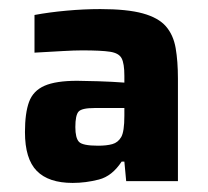

<svg xmlns="http://www.w3.org/2000/svg" viewBox="-20 -716 458 423"><path d="M140 -313Q87 -313 61 -339.5Q35 -366 35 -425Q35 -467 44 -491.5Q53 -516 78 -527Q103 -538 150 -538Q165 -538 196.5 -537Q228 -536 254 -534V-549Q254 -576 248 -587.5Q242 -599 222.5 -602Q203 -605 161 -605Q144 -605 118 -603.5Q92 -602 56 -600V-683Q88 -689 126.5 -692.5Q165 -696 201 -696Q260 -696 294.5 -686.5Q329 -677 345.5 -658Q362 -639 367 -610Q372 -581 372 -543V-317H258L254 -360H248Q227 -328 198 -320.5Q169 -313 140 -313ZM196 -395Q215 -395 227.5 -398.5Q240 -402 247 -414Q254 -426 254 -461V-478H188Q160 -478 153 -470Q146 -462 146 -436Q146 -412 154 -403.5Q162 -395 196 -395Z"/></svg>

Font: Saira
Style: Bold
Weight: 700
Designer: Hector Gatti with collaboration of the Omnibus-Type team
Foundry: Omnibus-Type
Version: Version 1.100; ttfautohint (v1.8.3)